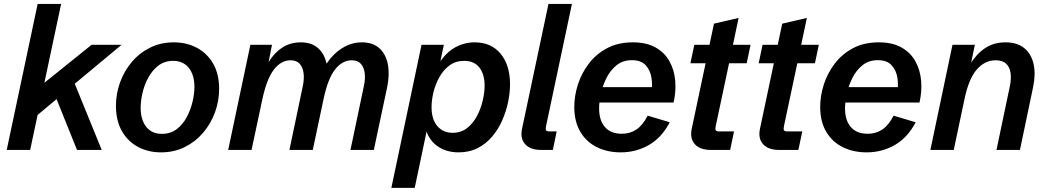

<svg xmlns="http://www.w3.org/2000/svg" viewBox="-20 -752 5249 963"><path d="M13.7 0 168.9 -732.4H286.6L202.6 -336.9L439.5 -527.3H589.8L355 -332L490.2 0H366.2L263.7 -254.9L168.5 -175.3L131.3 0Z M787.6 12.2Q723.6 12.2 672.4 -15.1Q621.1 -42.5 591.3 -94.7Q561.5 -147 561.5 -221.2Q561.5 -281.2 582 -338.4Q602.5 -395.5 640.9 -440.9Q679.2 -486.3 732.7 -512.9Q786.1 -539.6 851.6 -539.6Q916.5 -539.6 968 -512Q1019.5 -484.4 1049.3 -432.4Q1079.1 -380.4 1079.1 -306.2Q1079.1 -245.6 1058.3 -188.7Q1037.6 -131.8 999 -86.4Q960.4 -41 906.7 -14.4Q853 12.2 787.6 12.2ZM792 -80.6Q835 -80.6 866 -104Q897 -127.4 916.5 -164.1Q936 -200.7 945.6 -241.2Q955.1 -281.7 955.1 -315.9Q955.1 -376 927 -411.4Q898.9 -446.8 848.1 -446.8Q805.7 -446.8 774.9 -423.3Q744.1 -399.9 724.1 -363.3Q704.1 -326.7 694.8 -286.1Q685.5 -245.6 685.5 -211.4Q685.5 -151.4 713.4 -116Q741.2 -80.6 792 -80.6Z M1124.5 0 1235.8 -527.3H1344.2L1327.1 -440.4Q1355.5 -487.3 1395.8 -513.4Q1436 -539.6 1488.3 -539.6Q1543 -539.6 1575.4 -510.5Q1607.9 -481.4 1617.7 -432.6Q1651.4 -482.9 1697.3 -511.2Q1743.2 -539.6 1794.9 -539.6Q1850.1 -539.6 1882.8 -510Q1915.5 -480.5 1925.3 -429.4Q1935.1 -378.4 1921.9 -314.9L1855 0H1737.8L1804.7 -318.8Q1813 -355 1809.3 -384.8Q1805.7 -414.6 1789.8 -432.1Q1773.9 -449.7 1744.1 -449.7Q1697.3 -449.7 1661.1 -404.3Q1625 -358.9 1603.5 -258.3L1548.8 0H1431.6L1498.5 -318.8Q1506.3 -355 1502.7 -384.8Q1499 -414.6 1483.2 -432.1Q1467.3 -449.7 1437.5 -449.7Q1390.1 -449.7 1354 -403.3Q1317.9 -356.9 1295.9 -254.4L1241.7 0Z M1942.9 190.4 2094.2 -527.3H2206.1L2185.1 -426.3L2182.6 -435.1Q2217.8 -489.7 2263.4 -514.6Q2309.1 -539.6 2360.4 -539.6Q2443.8 -539.6 2491 -482.4Q2538.1 -425.3 2538.1 -329.1Q2538.1 -287.6 2528.6 -241Q2519 -194.3 2499.5 -149.4Q2480 -104.5 2449.2 -67.9Q2418.5 -31.2 2376.5 -9.5Q2334.5 12.2 2279.8 12.2Q2214.8 12.2 2169.7 -22.2Q2124.5 -56.6 2110.8 -121.1L2125.5 -120.6L2060.1 190.4ZM2250 -85.9Q2292.5 -85.9 2323 -109.9Q2353.5 -133.8 2372.8 -170.9Q2392.1 -208 2401.4 -248.5Q2410.6 -289.1 2410.6 -321.8Q2410.6 -379.4 2384.5 -413.1Q2358.4 -446.8 2308.1 -446.8Q2265.1 -446.8 2234.4 -423.8Q2203.6 -400.9 2183.6 -365Q2163.6 -329.1 2154.1 -289.1Q2144.5 -249 2144.5 -215.3Q2144.5 -153.3 2173.6 -119.6Q2202.6 -85.9 2250 -85.9Z M2694.3 0Q2639.6 0 2613.8 -29.1Q2587.9 -58.1 2598.6 -107.4L2731 -732.4H2848.6L2718.8 -119.6Q2715.3 -104 2719 -98.4Q2722.7 -92.8 2736.3 -92.8H2772L2752.9 0Z M3093.3 12.2Q3026.9 12.2 2974.1 -13.7Q2921.4 -39.6 2890.9 -90.6Q2860.4 -141.6 2860.4 -216.3Q2860.4 -271 2878.4 -327.6Q2896.5 -384.3 2932.9 -432.4Q2969.2 -480.5 3024.4 -510Q3079.6 -539.6 3153.8 -539.6Q3223.6 -539.6 3269 -513.4Q3314.5 -487.3 3338.4 -443.6Q3362.3 -399.9 3366.7 -346.2Q3371.1 -292.5 3358.4 -237.8H2941.9L2957.5 -314.9H3269.5L3246.6 -287.1Q3253.4 -323.2 3247.8 -360.8Q3242.2 -398.4 3219 -424.3Q3195.8 -450.2 3149.4 -450.2Q3104 -450.2 3072.5 -424.8Q3041 -399.4 3021.7 -360.6Q3002.4 -321.8 2993.7 -281Q2984.9 -240.2 2984.9 -208.5Q2984.9 -148.4 3014.2 -114.7Q3043.5 -81.1 3098.6 -81.1Q3140.1 -81.1 3172.1 -102.5Q3204.1 -124 3228.5 -171.9L3339.4 -138.7Q3298.3 -61 3234.1 -24.4Q3169.9 12.2 3093.3 12.2Z M3545.9 0Q3490.7 0 3464.8 -29.1Q3439 -58.1 3449.7 -107.4L3519 -434.6H3442.9L3462.4 -527.3H3538.6L3561 -633.3L3684.6 -662.1L3656.2 -527.3H3744.6L3725.1 -434.6H3636.7L3569.8 -119.6Q3566.4 -104 3570.1 -98.4Q3573.7 -92.8 3587.4 -92.8H3661.6L3642.1 0Z M3888.2 0Q3833 0 3807.1 -29.1Q3781.2 -58.1 3792 -107.4L3861.3 -434.6H3785.2L3804.7 -527.3H3880.9L3903.3 -633.3L4026.9 -662.1L3998.5 -527.3H4086.9L4067.4 -434.6H3979L3912.1 -119.6Q3908.7 -104 3912.4 -98.4Q3916 -92.8 3929.7 -92.8H4003.9L3984.4 0Z M4326.7 12.2Q4260.3 12.2 4207.5 -13.7Q4154.8 -39.6 4124.3 -90.6Q4093.8 -141.6 4093.8 -216.3Q4093.8 -271 4111.8 -327.6Q4129.9 -384.3 4166.3 -432.4Q4202.6 -480.5 4257.8 -510Q4313 -539.6 4387.2 -539.6Q4457 -539.6 4502.4 -513.4Q4547.9 -487.3 4571.8 -443.6Q4595.7 -399.9 4600.1 -346.2Q4604.5 -292.5 4591.8 -237.8H4175.3L4190.9 -314.9H4502.9L4480 -287.1Q4486.8 -323.2 4481.2 -360.8Q4475.6 -398.4 4452.4 -424.3Q4429.2 -450.2 4382.8 -450.2Q4337.4 -450.2 4305.9 -424.8Q4274.4 -399.4 4255.1 -360.6Q4235.8 -321.8 4227.1 -281Q4218.3 -240.2 4218.3 -208.5Q4218.3 -148.4 4247.6 -114.7Q4276.9 -81.1 4332 -81.1Q4373.5 -81.1 4405.5 -102.5Q4437.5 -124 4461.9 -171.9L4572.8 -138.7Q4531.7 -61 4467.5 -24.4Q4403.3 12.2 4326.7 12.2Z M4646.5 0 4757.3 -527.3H4869.6L4844.7 -407.7L4845.7 -429.7Q4877 -481 4920.4 -510.3Q4963.9 -539.6 5022.9 -539.6Q5083 -539.6 5118.2 -510Q5153.3 -480.5 5164.3 -429.7Q5175.3 -378.9 5161.6 -314.9L5095.7 0H4978L5044.9 -318.8Q5052.7 -355.5 5048.8 -385Q5044.9 -414.6 5026.9 -432.1Q5008.8 -449.7 4973.1 -449.7Q4919.9 -449.7 4879.4 -403.6Q4838.9 -357.4 4817.4 -254.4L4763.7 0Z"/></svg>

Font: Schibsted Grotesk SemiBold
Style: Italic
Weight: 600
Italic angle: -12°
Designer: Bakken & Baeck AS, Henrik Kongsvoll
Foundry: Schibsted ASA
Version: Version 1.100;gftools[0.9.25]